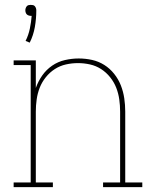

<svg xmlns="http://www.w3.org/2000/svg" viewBox="-20 -768 640 788"><path d="M102 -593 85 -600Q97 -624 102.5 -650.5Q108 -677 110 -703H106Q102 -703 97.5 -704.5Q93 -706 90 -709Q87 -712 85.5 -716.5Q84 -721 84 -726Q84 -730 85.5 -734.5Q87 -739 90 -742.5Q93 -746 97.5 -747Q102 -748 106 -748Q111 -748 115.5 -747Q120 -746 123 -742.5Q126 -739 127.5 -734.5Q129 -730 129 -726Q129 -691 123 -657Q117 -623 102 -593ZM36 0V-19H106V-501H36V-520H127V-407Q137 -435 153.5 -458.5Q170 -482 194 -498.5Q218 -515 246.5 -521.5Q275 -528 303 -528Q331 -528 358 -522Q385 -516 408 -501.5Q431 -487 448.5 -465Q466 -443 476 -417.5Q486 -392 490 -364.5Q494 -337 494 -310V-19H564V0H403V-19H473V-310Q473 -335 469.5 -360Q466 -385 457 -408Q448 -431 432 -451Q416 -471 395 -484.5Q374 -498 349.5 -503.5Q325 -509 300 -509Q275 -509 250.5 -503.5Q226 -498 205 -484.5Q184 -471 168 -451Q152 -431 143 -408Q134 -385 130.5 -360Q127 -335 127 -310V-19H197V0Z"/></svg>

Font: Iosevka Etoile Thin
Style: Regular
Weight: 100
Designer: Belleve Invis
Foundry: Belleve Invis
Version: Version 22.1.2; ttfautohint (v1.8.4)